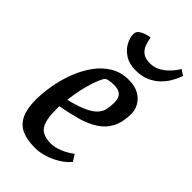

<svg xmlns="http://www.w3.org/2000/svg" viewBox="-223 -793 875 875"><g transform="rotate(45 215.0 -355.0)"><path d="M185 9Q133 9 99.5 -6Q66 -21 49 -56Q32 -91 32 -148Q32 -192 40.5 -241.5Q49 -291 67 -339Q85 -387 113 -426.5Q141 -466 179.5 -489.5Q218 -513 268 -513Q309 -513 335 -497.5Q361 -482 373.5 -459Q386 -436 386 -413Q386 -357 367 -321Q348 -285 313 -262.5Q278 -240 231.5 -227Q185 -214 129 -204V-184Q129 -135 138 -107Q147 -79 168 -67.5Q189 -56 222 -56Q247 -56 276.5 -68Q306 -80 332 -100L352 -68Q334 -46 306 -28.5Q278 -11 246.5 -1Q215 9 185 9ZM134 -250Q190 -264 222.5 -279Q255 -294 270.5 -311Q286 -328 290.5 -348.5Q295 -369 295 -393Q295 -408 290.5 -420.5Q286 -433 273.5 -441Q261 -449 237 -449Q219 -449 205 -446Q191 -443 186 -437Q174 -417 163.5 -386.5Q153 -356 145.5 -320.5Q138 -285 134 -250ZM260 -565Q218 -565 190 -583Q162 -601 148.5 -626.5Q135 -652 135 -673Q135 -681 137 -687Q139 -693 143 -696Q150 -703 161 -708Q172 -713 183.5 -716Q195 -719 202 -719Q205 -699 212 -679.5Q219 -660 235 -647Q251 -634 282 -634Q309 -634 330.5 -645.5Q352 -657 367.5 -672.5Q383 -688 392.5 -701.5Q402 -715 403 -718L430 -700Q429 -696 423 -681.5Q417 -667 405 -647Q393 -627 373.5 -608.5Q354 -590 326 -577.5Q298 -565 260 -565Z"/></g></svg>

Font: Faustina Medium
Style: Italic
Weight: 500
Italic angle: -8°
Designer: Alfonso Garcia
Foundry: http://www.omnibus-type.com
Version: Version 1.200